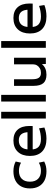

<svg xmlns="http://www.w3.org/2000/svg" viewBox="1160 -1930 780 3139"><g transform="rotate(-90 1549.5 -360.0)"><path d="M320 10Q232 10 169 -22Q106 -54 72.5 -114.5Q39 -175 39 -260Q39 -345 72.5 -405.5Q106 -466 169 -498Q232 -530 320 -530Q364 -530 403 -521.5Q442 -513 479 -493L460 -406Q426 -424 393 -432Q360 -440 327 -440Q242 -440 195.5 -393Q149 -346 149 -260Q149 -175 195.5 -127.5Q242 -80 327 -80Q360 -80 393 -88Q426 -96 460 -114L479 -27Q442 -8 403 1Q364 10 320 10Z M851 10Q716 10 643 -60Q570 -130 570 -260Q570 -386 637.5 -458Q705 -530 823 -530Q937 -530 998.5 -462Q1060 -394 1060 -269Q1060 -256 1059.5 -240Q1059 -224 1058 -215H630V-300H976L959 -274Q959 -359 925 -400.5Q891 -442 823 -442Q751 -442 713.5 -398Q676 -354 676 -270V-240Q676 -159 718.5 -119.5Q761 -80 847 -80Q889 -80 936.5 -88.5Q984 -97 1021 -111L1035 -24Q997 -8 948.5 1Q900 10 851 10Z M1182 0V-730H1292V0Z M1459 0V-730H1569V0Z M1898 10Q1804 10 1760 -41Q1716 -92 1716 -200V-520H1824V-220Q1824 -148 1848.5 -114Q1873 -80 1928 -80Q1969 -80 2000.5 -97Q2032 -114 2050 -143.5Q2068 -173 2068 -210V-520H2176V0H2073L2072 -62H2070Q2039 -26 1997 -8Q1955 10 1898 10Z M2338 0V-730H2448V0Z M2853 10Q2718 10 2645 -60Q2572 -130 2572 -260Q2572 -386 2639.5 -458Q2707 -530 2825 -530Q2939 -530 3000.5 -462Q3062 -394 3062 -269Q3062 -256 3061.5 -240Q3061 -224 3060 -215H2632V-300H2978L2961 -274Q2961 -359 2927 -400.5Q2893 -442 2825 -442Q2753 -442 2715.5 -398Q2678 -354 2678 -270V-240Q2678 -159 2720.5 -119.5Q2763 -80 2849 -80Q2891 -80 2938.5 -88.5Q2986 -97 3023 -111L3037 -24Q2999 -8 2950.5 1Q2902 10 2853 10Z"/></g></svg>

Font: M PLUS 1 Medium
Style: Regular
Weight: 500
Designer: Coji Morishita
Foundry: UNDERFOREST DESIGN
Version: Version 1.001